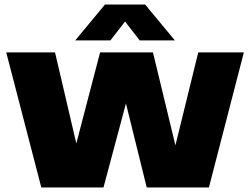

<svg xmlns="http://www.w3.org/2000/svg" viewBox="-20 -826 1102 846"><path d="M162 0 7.5 -595H222.5L342 -84H287.5L421 -595H654L777.5 -84H728L853.5 -595H1054.5L900.5 0H626.5L508 -479H564L436 0ZM311.5 -648 442.5 -806H619.5L750.5 -648H595.5L516 -750.5H546L466.5 -648Z"/></svg>

Font: Encode Sans SC Black
Style: Regular
Weight: 900
Version: Version 3.002